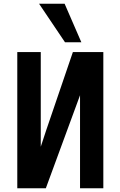

<svg xmlns="http://www.w3.org/2000/svg" viewBox="-20 -1002 640 1022"><path d="M406 0V-495L224 0H72V-725H197V-221L226 -309L368 -725H530V0ZM188 -982H324L413 -777H326Z"/></svg>

Font: JuliaMono
Style: Bold
Weight: 700
Monospace: yes
Designer: cormullion
Foundry: corm
Version: Version 0.055; ttfautohint (v1.8.4)